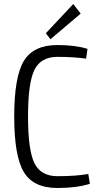

<svg xmlns="http://www.w3.org/2000/svg" viewBox="-20 -927 502 959"><path d="M383 -859 232 -731 209 -761 346 -907ZM267 -702Q356 -702 417 -683L410 -634Q348 -643 267 -643Q184 -643 152 -578Q120 -513 120 -345Q120 -177 152 -112Q184 -47 267 -47Q360 -47 421 -58L429 -9Q363 12 267 12Q147 12 99 -67.5Q51 -147 51 -345Q51 -543 99 -622.5Q147 -702 267 -702Z"/></svg>

Font: exo2condensed_l
Style: Regular
Weight: 300
Width: 3
Designer: Natanael Gama
Version: Version 1.001;PS 001.001;hotconv 1.0.70;makeotf.lib2.5.58329